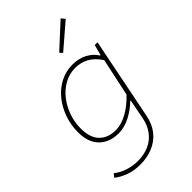

<svg xmlns="http://www.w3.org/2000/svg" viewBox="-285 -838 1170 1170"><g transform="rotate(-45 300.0 -253.0)"><path d="M196 234Q142 234 99 218Q56 202 26 178L44 156Q74 181 116 194.5Q158 208 200 208Q254 208 297 189Q340 170 368 132.5Q396 95 406 42L430 -84H426Q386 -45 336.5 -19.5Q287 6 236 6Q160 6 113 -40Q66 -86 66 -174Q66 -236 86 -293Q106 -350 142 -394.5Q178 -439 227 -464.5Q276 -490 334 -490Q388 -490 429 -468Q470 -446 492 -410H496L514 -478H538L432 52Q420 112 387 152.5Q354 193 305 213.5Q256 234 196 234ZM238 -20Q286 -20 338 -48.5Q390 -77 438 -128L490 -372Q457 -422 417 -443Q377 -464 332 -464Q281 -464 237.5 -440Q194 -416 162 -375.5Q130 -335 112 -284Q94 -233 94 -180Q94 -99 133 -59.5Q172 -20 238 -20ZM344 -580 328 -598 482 -740 502 -716Z"/></g></svg>

Font: SourceCodeVF
Style: Italic
Weight: 200
Italic angle: -11°
Monospace: yes
Designer: Paul D. Hunt, Teo Tuominen
Foundry: Adobe
Version: Version 1.026;hotconv 1.1.0;makeotfexe 2.6.0